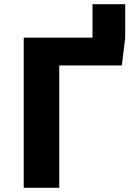

<svg xmlns="http://www.w3.org/2000/svg" viewBox="-20 -889 655 909"><path d="M572.8 -710.8 556.9 -579H260.5V0H92.3V-710.8H417.9V-869.2H572.8Z"/></svg>

Font: Fira Code
Style: Bold
Weight: 700
Monospace: yes
Designer: Carrois Corporate, Edenspiekermann AG, Nikita Prokopov
Foundry: Carrois Corporate, Edenspiekermann AG, Nikita Prokopov
Version: Version 6.000; ttfautohint (v1.8.2) -l 8 -r 50 -G 200 -x 14 